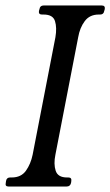

<svg xmlns="http://www.w3.org/2000/svg" viewBox="-30 -680 402 700"><path d="M172 -116Q165 -82 173 -57.5Q181 -33 214 -33H219Q232 -33 230 -20L229 -13Q226 0 213 0H1Q-12 0 -9 -13L-8 -20Q-6 -33 7 -33H13Q47 -33 64.5 -57.5Q82 -82 89 -116L172 -544Q178 -579 170.5 -603Q163 -627 129 -627H123Q110 -627 112 -640L114 -647Q116 -660 129 -660H341Q354 -660 352 -647L350 -640Q348 -627 335 -627H330Q297 -627 279 -603Q261 -579 255 -544Z"/></svg>

Font: Young Serif Light
Style: Italic
Weight: 300
Italic angle: -10.979°
Designer: Bastien Sozeau
Foundry: NBR — Bastien Sozeau
Version: Version 5.001